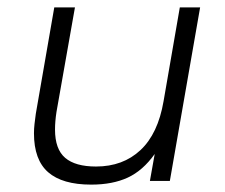

<svg xmlns="http://www.w3.org/2000/svg" viewBox="-20 -490 610 520"><path d="M227 10Q149 10 110.5 -23.5Q72 -57 72 -129Q72 -141 73.5 -154.5Q75 -168 77 -182L127 -470H183L133 -187Q131 -174 130 -162Q129 -150 129 -139Q129 -86 156.5 -62.5Q184 -39 240 -39Q313 -39 360.5 -83.5Q408 -128 423 -216L467 -470H522L440 0H386L399 -73Q367 -28 326 -9Q285 10 227 10Z"/></svg>

Font: Celebes Light
Style: Italic
Weight: 300
Italic angle: -10°
Designer: Anugrah Pasau
Foundry: Lafontype
Version: Version 1.000; ttfautohint (v1.8.4)